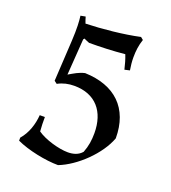

<svg xmlns="http://www.w3.org/2000/svg" viewBox="-115 -572 690 774"><g transform="rotate(20 230.5 -185.5)"><path d="M323 -398C331 -378 336 -359 341 -338L363 -343C360 -361 358 -379 358 -397C358 -424 361 -450 370 -476L359 -485C291 -470 199 -461 130 -459C126 -469 124 -476 121 -486L100 -482C103 -461 105 -428 102 -375L92 -200L104 -191C126 -203 149 -208 174 -208C266 -208 315 -148 315 -56C315 -26 311 1 300 29C285 47 263 53 240 53C201 53 139 35 107 12C105 -10 105 -27 105 -49H83C80 -9 67 32 40 63V76C89 99 167 115 221 115C294 87 376 8 403 -66C403 -195 326 -267 197 -271C171 -265 155 -254 132 -241L143 -396L147 -401C147 -401 161 -394 170 -391C220 -391 273 -393 323 -398Z"/></g></svg>

Font: Almendra
Style: Regular
Weight: 400
Designer: Ana Sanfelippo
Foundry: Ana Sanfelippo
Version: Version 1.003